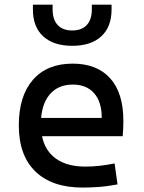

<svg xmlns="http://www.w3.org/2000/svg" viewBox="-20 -803 626 832"><path d="M337.9 9.8Q205.6 9.8 133.5 -59.8Q61.5 -129.4 61.5 -259.8Q61.5 -386.7 122.6 -457Q183.6 -527.3 294.9 -527.3Q399.9 -527.3 457.3 -463.9Q514.6 -400.4 514.6 -279.3Q514.6 -243.7 511.7 -212.9H148.4V-292H420.9Q420.9 -361.8 387.7 -399.2Q354.5 -436.5 295.9 -436.5Q230 -436.5 193.6 -391.6Q157.2 -346.7 157.2 -264.6Q157.2 -174.8 207.3 -127.9Q257.3 -81.1 349.6 -81.1Q381.8 -81.1 413.1 -84.7Q444.3 -88.4 476.6 -94.7L489.3 -3.9Q443.4 4.9 405.3 7.3Q367.2 9.8 337.9 9.8ZM293 -604.5Q211.9 -604.5 167.2 -645.5Q122.6 -686.5 122.6 -761.7V-782.7H208V-761.7Q208 -718.3 230 -694.6Q252 -670.9 293 -670.9Q334 -670.9 356 -694.6Q377.9 -718.3 377.9 -761.7V-782.7H463.4V-761.7Q463.4 -686.5 418.9 -645.5Q374.5 -604.5 293 -604.5Z"/></svg>

Font: Cascadia Code
Style: Regular
Weight: 400
Monospace: yes
Designer: Aaron Bell
Foundry: Saja Typeworks
Version: Version 2106.017